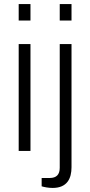

<svg xmlns="http://www.w3.org/2000/svg" viewBox="-20 -743 441 945"><path d="M72 -642H130V-723H72ZM274 -642H332V-723H274ZM72 0H130V-526H72ZM239 182C311 182 332 135 332 80V-526H274V83C274 116 258 133 225 133H185V174C198 178 219 182 239 182Z"/></svg>

Font: Archivo ExtraLight
Style: Regular
Weight: 200
Designer: Hector Gatti
Foundry: Omnibus-Type
Version: Version 2.001